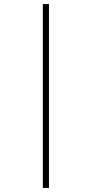

<svg xmlns="http://www.w3.org/2000/svg" viewBox="-20 -822 450 941"><path d="M220 -802V99H190V-802Z"/></svg>

Font: Firava
Style: Regular
Weight: 400
Designer: Carrois Corporate & Edenspiekermann AG
Foundry: Greg Finn Gibson
Version: Version 5.000